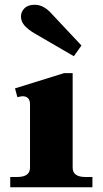

<svg xmlns="http://www.w3.org/2000/svg" viewBox="-20 -786 431 806"><path d="M123 -647Q95 -664 81.5 -680.5Q68 -697 68 -717Q68 -736 82.5 -751Q97 -766 126 -766Q164 -766 198 -727L322 -595L290 -550ZM23 -43H52Q106 -43 106 -82V-348Q106 -382 74 -382Q70 -382 53 -378L43 -415L249 -479H285V-82Q285 -43 339 -43H368V0H23Z"/></svg>

Font: Taviraj
Style: Bold
Weight: 700
Designer: Katatrad Team
Foundry: CadsonDemak
Version: Version 1.001